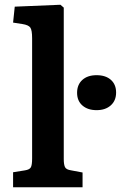

<svg xmlns="http://www.w3.org/2000/svg" viewBox="-20 -789 508 807"><path d="M35 -2V-65L85 -73Q104 -76 109.5 -85.5Q115 -95 115 -123V-628Q115 -662 107.5 -673Q100 -684 74 -688L35 -694L42 -761L234 -769L248 -757V-120Q248 -98 253 -87Q258 -76 279 -73L327 -64V-2ZM386 -326Q349 -326 326.5 -345.5Q304 -365 304 -399Q304 -433 326 -453Q348 -473 386 -473Q424 -473 446 -453.5Q468 -434 468 -400Q468 -366 445.5 -346Q423 -326 386 -326Z"/></svg>

Font: Literata SemiBold
Style: Regular
Weight: 600
Designer: Latin by Veronika Burian and Jose Scaglione. Greek by Irene Vlachou. Cyrillic by Vera Evstafieva.
Foundry: TypeTogether
Version: Version 3.103; ttfautohint (v1.8.4.7-5d5b);gftools[0.9.29]